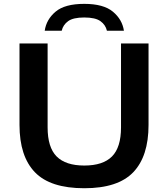

<svg xmlns="http://www.w3.org/2000/svg" viewBox="-20 -965 870 994"><path d="M416.5 9.5Q240.5 9.5 160.8 -73.2Q81 -156 81 -318V-740H226.5V-305.5Q226.5 -202 273.2 -155Q320 -108 416.5 -108Q513 -108 559.8 -155Q606.5 -202 606.5 -305.5V-740H749V-318Q749 -156 669.8 -73.2Q590.5 9.5 416.5 9.5ZM211.5 -806Q220 -864.5 268 -904.8Q316 -945 416 -945Q516 -945 564.5 -904.5Q613 -864 621.5 -806H533.5Q526.5 -836.5 500 -855.5Q473.5 -874.5 416 -874.5Q359 -874.5 332.8 -855.5Q306.5 -836.5 299.5 -806Z"/></svg>

Font: Encode Sans Expanded Expanded SemiBold
Style: Regular
Weight: 600
Width: 7
Designer: Multiple Designers
Foundry: Impallari Type
Version: Version 3.000; ttfautohint (v1.8.3) -l 8 -r 50 -G 200 -x 14 